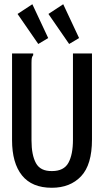

<svg xmlns="http://www.w3.org/2000/svg" viewBox="-20 -876 490 908"><path d="M225 12Q131 12 84 -46.5Q37 -105 37 -213V-623H137V-615Q132 -609 130.5 -601.5Q129 -594 129 -578V-212Q129 -143 150 -104.5Q171 -66 226 -67Q282 -67 303.5 -106Q325 -145 325 -215V-623H415V-216Q415 -97 363.5 -42.5Q312 12 225 12ZM161 -668 63 -810 133 -856 208 -696ZM307 -668 209 -810 279 -856 354 -696Z"/></svg>

Font: Inconsolata SemiCondensed SemiBold
Style: Regular
Weight: 600
Width: 4
Monospace: yes
Designer: Raph Levien, Cyreal, Brenton Simpson
Foundry: Raph Levien, Cyreal, Google
Version: Version 3.001; ttfautohint (v1.8.2.53-6de2)